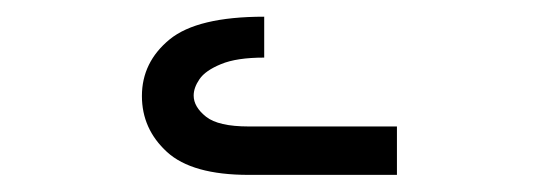

<svg xmlns="http://www.w3.org/2000/svg" viewBox="-20 -393 640 230"><path d="M212 -278.5Q212 -265 226.8 -253.2Q241.5 -241.5 278 -241.5H455.5V-183.5H278Q210 -183.5 180 -211Q150 -238.5 150 -278Q150 -318.5 183.2 -345.8Q216.5 -373 296.5 -373V-324Q263.5 -324 244.8 -316.2Q226 -308.5 219 -298.2Q212 -288 212 -278.5Z"/></svg>

Font: JuliaMono Light
Style: Italic
Weight: 300
Italic angle: -9°
Monospace: yes
Designer: cormullion
Foundry: corm
Version: Version 0.054; ttfautohint (v1.8.4)